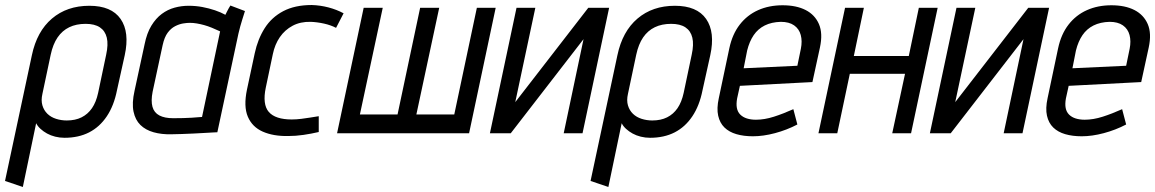

<svg xmlns="http://www.w3.org/2000/svg" viewBox="-25 -531 4602 765"><path d="M441 -171 472 -311Q492 -403 455.5 -455.5Q419 -508 331 -508Q242 -508 182 -457Q122 -406 102 -311L-5 190L66 214L119 -40Q125 -28 136.5 -17.5Q148 -7 162.5 1Q177 9 195 13.5Q213 18 232 18Q288 18 330 -3.5Q372 -25 400.5 -67.5Q429 -110 441 -171ZM398 -313 366 -161Q358 -124 341.5 -100Q325 -76 300 -63.5Q275 -51 241 -51Q219 -51 198.5 -57.5Q178 -64 164 -77.5Q150 -91 144 -111Q138 -131 144 -157L177 -313Q186 -355 204.5 -382Q223 -409 251 -422.5Q279 -436 316 -436Q352 -436 373 -422Q394 -408 400.5 -381Q407 -354 398 -313Z M951 -487 893 -509Q886 -498 879.5 -485Q873 -472 873 -472Q855 -482 831.5 -490Q808 -498 781.5 -503Q755 -508 726 -508Q698 -508 670.5 -500.5Q643 -493 619.5 -475.5Q596 -458 578 -428.5Q560 -399 551 -354L511 -169Q500 -120 507 -86.5Q514 -53 534.5 -33Q555 -13 587 -4Q619 5 658 4Q675 4 698.5 3Q722 2 747 1Q772 0 793.5 -1.5Q815 -3 828.5 -3.5Q842 -4 841 -4L925 -397Q932 -427 940 -452Q948 -477 951 -487ZM583 -165 623 -351Q630 -383 643 -400.5Q656 -418 672.5 -426.5Q689 -435 704.5 -437.5Q720 -440 731 -440Q745 -440 759.5 -437.5Q774 -435 788.5 -431Q803 -427 819 -420.5Q835 -414 852 -406L780 -65Q776 -65 765.5 -64Q755 -63 739.5 -62Q724 -61 705 -60.5Q686 -60 665 -60Q631 -60 610 -71Q589 -82 582.5 -105.5Q576 -129 583 -165Z M1314 -420 1344 -478Q1316 -493 1283.5 -501.5Q1251 -510 1217 -511Q1150 -511 1103.5 -486.5Q1057 -462 1029.5 -418.5Q1002 -375 990 -319L959 -174Q945 -107 962.5 -66Q980 -25 1022 -6.5Q1064 12 1123 11Q1153 11 1184 6.5Q1215 2 1245 -5V-68Q1245 -68 1235.5 -66.5Q1226 -65 1210.5 -62.5Q1195 -60 1175.5 -57.5Q1156 -55 1137 -55Q1105 -55 1082 -62.5Q1059 -70 1046 -85Q1033 -100 1030 -124.5Q1027 -149 1034 -182L1062 -315Q1070 -354 1090 -383Q1110 -412 1141 -428.5Q1172 -445 1213 -444Q1239 -443 1266 -437Q1293 -431 1314 -420Z M1875 -500 1785 -75H1634L1725 -500H1649L1559 -75H1409L1500 -500H1424L1318 0H1844L1950 -500Z M2108 -500H2033L1927 0H2010L2300 -375L2221 0H2296L2402 -500H2319L2028 -124Z M2774 -171 2805 -311Q2825 -403 2788.5 -455.5Q2752 -508 2664 -508Q2575 -508 2515 -457Q2455 -406 2435 -311L2328 190L2399 214L2452 -40Q2458 -28 2469.5 -17.5Q2481 -7 2495.5 1Q2510 9 2528 13.5Q2546 18 2565 18Q2621 18 2663 -3.5Q2705 -25 2733.5 -67.5Q2762 -110 2774 -171ZM2731 -313 2699 -161Q2691 -124 2674.5 -100Q2658 -76 2633 -63.5Q2608 -51 2574 -51Q2552 -51 2531.5 -57.5Q2511 -64 2497 -77.5Q2483 -91 2477 -111Q2471 -131 2477 -157L2510 -313Q2519 -355 2537.5 -382Q2556 -409 2584 -422.5Q2612 -436 2649 -436Q2685 -436 2706 -422Q2727 -408 2733.5 -381Q2740 -354 2731 -313Z M2912 -139 2923 -189 3212 -204 3242 -342Q3254 -398 3238 -435Q3222 -472 3185 -491Q3148 -510 3093 -510Q3039 -510 2995.5 -490.5Q2952 -471 2922.5 -433Q2893 -395 2881 -339L2839 -140Q2830 -99 2836.5 -70Q2843 -41 2861.5 -23Q2880 -5 2909 3.5Q2938 12 2975 12Q3016 12 3063 -0.5Q3110 -13 3152 -35L3136 -96Q3096 -78 3058.5 -66Q3021 -54 2987 -54Q2967 -54 2951 -59Q2935 -64 2924.5 -74.5Q2914 -85 2911 -101Q2908 -117 2912 -139ZM3166 -337 3152 -269 2938 -259 2952 -330Q2961 -366 2978 -391Q2995 -416 3022 -429.5Q3049 -443 3086 -444Q3119 -444 3139 -430Q3159 -416 3165.5 -391.5Q3172 -367 3166 -337Z M3596 -308H3377L3417 -500H3342L3236 0H3311L3361 -237H3581L3530 0H3605L3711 -500H3636Z M3861 -500H3786L3680 0H3763L4053 -375L3974 0H4049L4155 -500H4072L3781 -124Z M4222 -139 4233 -189 4522 -204 4552 -342Q4564 -398 4548 -435Q4532 -472 4495 -491Q4458 -510 4403 -510Q4349 -510 4305.5 -490.5Q4262 -471 4232.5 -433Q4203 -395 4191 -339L4149 -140Q4140 -99 4146.5 -70Q4153 -41 4171.5 -23Q4190 -5 4219 3.5Q4248 12 4285 12Q4326 12 4373 -0.5Q4420 -13 4462 -35L4446 -96Q4406 -78 4368.5 -66Q4331 -54 4297 -54Q4277 -54 4261 -59Q4245 -64 4234.5 -74.5Q4224 -85 4221 -101Q4218 -117 4222 -139ZM4476 -337 4462 -269 4248 -259 4262 -330Q4271 -366 4288 -391Q4305 -416 4332 -429.5Q4359 -443 4396 -444Q4429 -444 4449 -430Q4469 -416 4475.5 -391.5Q4482 -367 4476 -337Z"/></svg>

Font: Advent Pro Medium
Style: Italic
Weight: 500
Italic angle: -12°
Version: Version 3.000